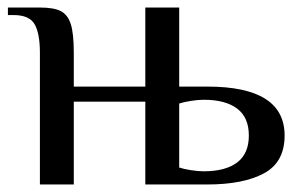

<svg xmlns="http://www.w3.org/2000/svg" viewBox="-20 -490 803 510"><path d="M86 -350Q86 -401 72 -425.5Q58 -450 16 -450H1V-470H86Q123 -470 141.5 -460.5Q160 -451 168 -426Q176 -401 176 -350V-260H366V-470H456V-260H531Q736 -260 736 -130Q736 -59 681 -29.5Q626 0 531 0H366V-220H176V0H86ZM641 -130Q641 -178 610 -201.5Q579 -225 521 -225Q506 -225 487 -222Q468 -219 456 -215V-45Q468 -41 487 -38Q506 -35 521 -35Q579 -35 610 -58.5Q641 -82 641 -130Z"/></svg>

Font: Philosopher
Style: Regular
Weight: 400
Designer: Jovanny Lemonad
Foundry: Jovanny Lemonad
Version: Version 2.000